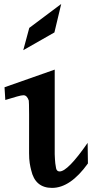

<svg xmlns="http://www.w3.org/2000/svg" viewBox="-20 -919 456 951"><path d="M415.5 -109.4Q328.6 11.7 237.8 11.7Q153.8 11.7 134.3 -76.7Q130.4 -90.8 127.2 -111.1Q124 -131.3 124 -160.2Q125 -411.6 122.6 -420.9Q113.8 -447.3 96.2 -447.3Q86.4 -447.3 64 -440.9Q41.5 -434.6 6.3 -423.8L2.4 -486.8L251 -574.2V-155.3Q252 -127 253.9 -109.9Q255.9 -92.8 257.8 -85.4Q261.2 -69.8 275.4 -69.8Q315.9 -69.8 414.1 -211.4ZM95.2 -670.4 125 -780.8 283.2 -899.4 249.5 -758.3Z"/></svg>

Font: IranNastaliq
Style: Regular
Weight: 400
Designer: Hossein Zahedi
Version: Version 1.5